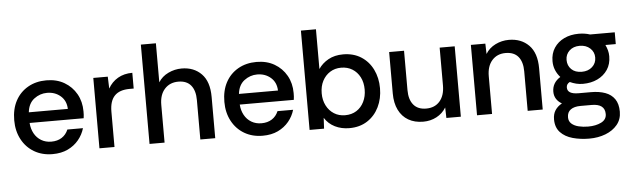

<svg xmlns="http://www.w3.org/2000/svg" viewBox="-54 -908 4422 1348"><g transform="rotate(-5 2157.0 -234.0)"><path d="M287 12Q214 12 158 -21Q102 -54 70.5 -113Q39 -172 39 -248Q39 -327 70 -385Q101 -443 157.5 -475.5Q214 -508 288 -508Q360 -508 414 -476.5Q468 -445 498.5 -391Q529 -337 529 -268Q529 -254 528.5 -244Q528 -234 526 -220H145Q148 -178 166 -145.5Q184 -113 215 -94.5Q246 -76 286 -76Q329 -76 359.5 -95.5Q390 -115 405 -151H515Q502 -106 471.5 -69Q441 -32 395 -10Q349 12 287 12ZM146 -295H421Q419 -353 380 -386.5Q341 -420 285 -420Q235 -420 194 -389Q153 -358 146 -295Z M618 0V-496H720L723 -412Q748 -457 791.5 -482.5Q835 -508 894 -508V-397H865Q794 -397 759 -360.5Q724 -324 724 -249V0Z M971 0V-700H1077V-425Q1102 -465 1147 -486.5Q1192 -508 1241 -508Q1327 -508 1380.5 -453.5Q1434 -399 1434 -291V0H1329V-278Q1329 -345 1299 -381.5Q1269 -418 1210 -418Q1150 -418 1113.5 -377.5Q1077 -337 1077 -266V0Z M1768 12Q1695 12 1639 -21Q1583 -54 1551.5 -113Q1520 -172 1520 -248Q1520 -327 1551 -385Q1582 -443 1638.5 -475.5Q1695 -508 1769 -508Q1841 -508 1895 -476.5Q1949 -445 1979.5 -391Q2010 -337 2010 -268Q2010 -254 2009.5 -244Q2009 -234 2007 -220H1626Q1629 -178 1647 -145.5Q1665 -113 1696 -94.5Q1727 -76 1767 -76Q1810 -76 1840.5 -95.5Q1871 -115 1886 -151H1996Q1983 -106 1952.5 -69Q1922 -32 1876 -10Q1830 12 1768 12ZM1627 -295H1902Q1900 -353 1861 -386.5Q1822 -420 1766 -420Q1716 -420 1675 -389Q1634 -358 1627 -295Z M2379 12Q2323 12 2277.5 -10.5Q2232 -33 2205 -76L2201 0H2099V-700H2205V-420Q2231 -459 2275 -483.5Q2319 -508 2379 -508Q2452 -508 2505.5 -474Q2559 -440 2588 -381Q2617 -322 2617 -249Q2617 -176 2588 -116.5Q2559 -57 2505.5 -22.5Q2452 12 2379 12ZM2357 -81Q2403 -81 2437 -102.5Q2471 -124 2490 -162.5Q2509 -201 2509 -249Q2509 -299 2489.5 -336.5Q2470 -374 2436 -395Q2402 -416 2357 -416Q2313 -416 2279 -394.5Q2245 -373 2225.5 -335.5Q2206 -298 2206 -248Q2206 -200 2225.5 -162Q2245 -124 2279 -102.5Q2313 -81 2357 -81Z M2900 12Q2839 12 2795 -13.5Q2751 -39 2727 -87.5Q2703 -136 2703 -204V-496H2808V-218Q2808 -152 2838.5 -115Q2869 -78 2928 -78Q2989 -78 3024 -118.5Q3059 -159 3059 -230V-496H3165V0H3063L3061 -74Q3036 -33 2993.5 -10.5Q2951 12 2900 12Z M3279 0V-496H3381L3383 -423Q3408 -464 3452.5 -486Q3497 -508 3547 -508Q3634 -508 3688 -453.5Q3742 -399 3742 -291V0H3636V-278Q3636 -345 3606 -381.5Q3576 -418 3516 -418Q3457 -418 3421 -377.5Q3385 -337 3385 -266V0Z M4051 232Q3988 232 3934 217Q3880 202 3847.5 167.5Q3815 133 3815 76Q3815 38 3832 12Q3849 -14 3880 -31Q3855 -45 3841 -67Q3827 -89 3827 -118Q3827 -181 3885 -217Q3864 -240 3852 -269Q3840 -298 3840 -332Q3840 -386 3866 -425.5Q3892 -465 3937 -486.5Q3982 -508 4040 -508Q4083 -508 4119 -496H4293V-413H4220Q4229 -394 4234.5 -374Q4240 -354 4240 -332Q4240 -277 4213.5 -237.5Q4187 -198 4142 -176.5Q4097 -155 4040 -155Q4014 -155 3992 -160.5Q3970 -166 3948 -176Q3924 -164 3924 -139Q3924 -92 4003 -92H4090Q4148 -92 4190.5 -76.5Q4233 -61 4256.5 -27Q4280 7 4280 62Q4280 116 4248.5 154Q4217 192 4165 212Q4113 232 4051 232ZM4050 147Q4104 147 4142 128Q4180 109 4180 70Q4180 -2 4087 -2H4008Q3964 -2 3939 16Q3914 34 3914 70Q3914 98 3933 115Q3952 132 3983 139.5Q4014 147 4050 147ZM4039 -240Q4084 -240 4112.5 -266Q4141 -292 4141 -332Q4141 -371 4112.5 -397Q4084 -423 4039 -423Q3994 -423 3966.5 -397Q3939 -371 3939 -332Q3939 -292 3965.5 -266Q3992 -240 4039 -240Z"/></g></svg>

Font: Rethink Sans Medium
Style: Regular
Weight: 500
Designer: The Rethink Sans project authors (Hans Thiessen). DM Sans designed by Colophon Foundry.
Foundry: Rethink Communications LLC
Version: Version 1.001